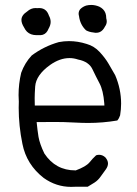

<svg xmlns="http://www.w3.org/2000/svg" viewBox="-20 -728 540 757"><path d="M252 -565.9Q231.9 -565.9 211.9 -562Q153.3 -545.4 105 -509.3Q77.6 -480 63.5 -440.9Q53.2 -397.5 53.2 -353Q53.2 -340.3 54.2 -327.1Q53.7 -314.9 53.7 -302.7Q53.7 -232.4 68.4 -160.6Q84.5 -79.1 152.3 -26.4Q201.7 8.8 260.3 8.8Q268.1 8.8 276.9 8.3H277.3H325.7Q338.4 1 352.8 -8.3Q367.2 -17.6 377.4 -32.7Q387.7 -47.9 397.5 -60.5Q405.8 -72.3 405.8 -83.5Q405.8 -95.2 395.5 -107.4Q384.3 -117.7 370.6 -117.7Q364.7 -117.7 358.9 -115.7Q344.2 -102.1 333 -87.9Q319.3 -71.3 278.8 -56.2H277.3Q198.7 -56.2 154.8 -123Q136.7 -160.6 131.8 -188.5Q127.4 -215.8 124.5 -246.6Q158.2 -247.1 195.3 -247.1Q232.4 -247.1 268.8 -245.1Q305.2 -243.2 326.7 -243.2Q385.3 -243.2 442.4 -252.9Q449.7 -261.2 453.6 -273.4Q457.5 -296.9 457.5 -319.3Q457.5 -377 434.1 -431.6Q422.4 -452.1 408.4 -476.1Q394.5 -500 372.6 -523.4Q351.1 -546.4 321.8 -554.7Q287.1 -565.9 252 -565.9ZM64.5 -649.4Q64.5 -636.2 74.7 -620.1Q79.6 -609.9 86.4 -603Q100.6 -589.4 124 -589.4Q126.5 -589.4 129.9 -589.4Q132.8 -589.4 135.5 -589.4Q138.2 -589.4 141.4 -589.6Q144.5 -589.8 148.4 -590.8Q164.1 -595.7 171.4 -614.7Q179.7 -628.9 179.7 -641.6Q179.7 -654.3 172.9 -666.5Q168.5 -679.2 161.6 -686Q151.4 -696.3 134.3 -696.3Q130.9 -696.3 127 -695.8Q123 -696.3 120.1 -696.3Q102.1 -696.3 86.9 -682.6Q64.5 -668 64.5 -649.4ZM339.4 -708.5Q329.6 -708.5 319.8 -706.1Q306.2 -701.7 296.4 -691.9Q290 -684.1 290 -673.8Q290 -669.9 291.5 -664.6Q295.9 -630.4 319.3 -608.4Q332 -601.6 347.2 -600.1Q353.5 -598.6 356.9 -598.6Q367.7 -598.6 373.5 -601.6Q386.2 -607.4 394 -623.5Q400.9 -632.8 400.9 -643.6Q400.9 -648.9 398.9 -656.2V-657.2Q398.9 -678.7 386.2 -691.4Q380.4 -697.3 371.6 -701.7Q355.5 -708.5 339.4 -708.5ZM288.1 -493.2 287.6 -493.7Q288.1 -493.7 288.1 -493.2ZM391.6 -312H117.2Q116.7 -326.7 116.7 -341.6Q116.7 -356.4 118.7 -387.2Q122.1 -432.1 177.2 -471.7Q215.8 -499 253.9 -499Q271 -499 288.1 -493.2Q331.1 -484.9 345.2 -453.6Q357.9 -426.8 372.1 -399.9Q387.2 -371.6 391.1 -320.8Z"/></svg>

Font: NaikaiFont
Style: Light
Weight: 300
Version: Version 1.89